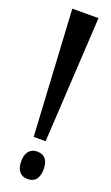

<svg xmlns="http://www.w3.org/2000/svg" viewBox="-136 -691 424 735"><g transform="rotate(20 76.0 -324.0)"><path d="M22.7 -660H129.3L100.3 -148H51.7ZM38.7 -44.3Q38.7 -71 50.5 -85.5Q62.3 -100 84.3 -100Q107 -100 118.5 -85.8Q130 -71.7 130 -44.3Q130 -17.3 118.5 -2.8Q107 11.7 84.3 11.7Q62.3 11.7 50.5 -2.8Q38.7 -17.3 38.7 -44.3Z"/></g></svg>

Font: Bricolage Grotesque 96pt Condensed ExBd
Style: Regular
Weight: 800
Width: 3
Designer: Mathieu Triay
Foundry: Atelier Triay
Version: Version 1.001;Glyphs 3.2 (3207)